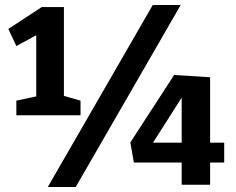

<svg xmlns="http://www.w3.org/2000/svg" viewBox="-20 -734 937 763"><path d="M300 -334V-276H45V-334L124 -351V-594L45 -551L13 -619L146 -706H234V-353ZM170 9 587 -714H698L281 9ZM871 -88H815V0H702V-88H512L498 -168L672 -436L815 -427V-167H871ZM588 -167H702V-346Z"/></svg>

Font: Bitter
Style: Bold
Weight: 700
Designer: Sol Matas, and Bitter project Authors
Foundry: Sol Matas
Version: Version 2.001